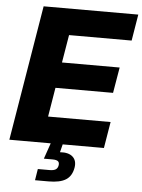

<svg xmlns="http://www.w3.org/2000/svg" viewBox="-61 -776 762 1028"><g transform="rotate(5 320.0 -262.0)"><path d="M10.7 0 131.3 -727.5H640.1L616.7 -585.9H280.3L255.4 -436.5H565.4L542 -298.3H232.4L206.5 -141.6H542.5L519 0ZM166.5 204.1 176.3 143.1H239.7Q261.7 143.1 272.5 136Q283.2 128.9 285.6 113.8Q288.1 98.6 279.8 91.8Q271.5 85 249.5 85H203.6L240.2 -20.5H300.8L297.4 0L286.6 43Q332.5 39.6 355.2 60.1Q377.9 80.6 371.6 118.7Q363.8 164.1 332.3 184.1Q300.8 204.1 239.3 204.1Z"/></g></svg>

Font: Inter 16pt ExtraBold
Style: Italic
Weight: 800
Italic angle: -9.3988°
Version: Version 4.001;git-66647c0bb